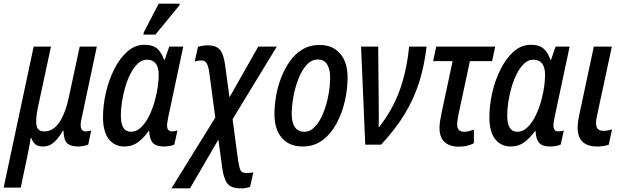

<svg xmlns="http://www.w3.org/2000/svg" viewBox="-64 -795 3420 1055"><path d="M-44 236 121 -539H216L144 -203Q131 -140 136.5 -106.5Q142 -73 180 -73Q229 -73 263 -124.5Q297 -176 316 -269L374 -539H468L383 -138Q369 -73 407 -73Q415 -73 423 -74.5Q431 -76 437 -78L421 -1Q414 3 397 6.5Q380 10 368 10Q324 10 305 -8Q286 -26 285 -77H282Q258 -36 232.5 -13Q207 10 172 10Q145 10 130.5 -2Q116 -14 108 -37H105Q101 -13 96 14.5Q91 42 85 69L50 236Z M620 10Q565 10 533.5 -31Q502 -72 502 -150Q502 -217 518 -286.5Q534 -356 564 -415.5Q594 -475 636 -512Q678 -549 731 -549Q775 -549 799.5 -528Q824 -507 837 -467H841L866 -539H943L860 -149Q858 -136 856 -125.5Q854 -115 854 -106Q854 -73 881 -73Q895 -73 911 -78L894 -1Q885 4 868.5 7Q852 10 838 10Q791 10 774 -12Q757 -34 756 -75H753Q723 -34 692 -12Q661 10 620 10ZM655 -71Q687 -71 713 -97Q739 -123 758 -163.5Q777 -204 788 -246Q799 -288 803.5 -322Q808 -356 808 -383Q808 -467 743 -467Q716 -467 693.5 -446Q671 -425 653.5 -391Q636 -357 624 -316Q612 -275 606 -234.5Q600 -194 600 -161Q600 -71 655 -71ZM724 -605 726 -617 808 -775H924L922 -766L790 -605Z M878 240 1119 -149 1086 -396Q1081 -432 1071.5 -447.5Q1062 -463 1042 -463Q1024 -463 1006 -457L1024 -538Q1036 -541 1049 -543.5Q1062 -546 1078 -546Q1123 -546 1144 -522Q1165 -498 1173 -437L1197 -260L1355 -539H1457L1214 -140L1244 84Q1250 125 1257.5 140.5Q1265 156 1291 156Q1308 156 1328 152L1310 232Q1298 236 1287.5 238Q1277 240 1259 240Q1207 240 1186 214Q1165 188 1157 126L1136 -28L980 240Z M1599 10Q1526 10 1485 -37Q1444 -84 1444 -169Q1444 -213 1452.5 -264.5Q1461 -316 1480 -366Q1499 -416 1528 -457.5Q1557 -499 1598 -523.5Q1639 -548 1692 -548Q1764 -548 1805 -500.5Q1846 -453 1846 -368Q1846 -306 1831 -240Q1816 -174 1785.5 -117Q1755 -60 1708.5 -25Q1662 10 1599 10ZM1608 -71Q1641 -71 1667 -99Q1693 -127 1711.5 -172Q1730 -217 1740 -269.5Q1750 -322 1750 -371Q1750 -413 1734 -440.5Q1718 -468 1683 -468Q1647 -468 1620 -437.5Q1593 -407 1575 -360Q1557 -313 1548 -261.5Q1539 -210 1539 -168Q1539 -121 1556.5 -96Q1574 -71 1608 -71Z M1943 0 1920 -539H2014L2017 -223Q2017 -190 2017.5 -156Q2018 -122 2016 -98H2020Q2093 -191 2132 -298.5Q2171 -406 2184 -539H2280Q2268 -435 2239.5 -344Q2211 -253 2160 -169Q2109 -85 2030 0Z M2457 11Q2408 11 2379.5 -14Q2351 -39 2351 -92Q2351 -108 2354 -129Q2357 -150 2362 -173L2423 -459H2316L2333 -539H2657L2640 -459H2518L2455 -165Q2452 -149 2450 -136Q2448 -123 2448 -111Q2448 -71 2487 -71Q2500 -71 2513.5 -74.5Q2527 -78 2540 -83V-8Q2504 11 2457 11Z M2743 10Q2688 10 2656.5 -31Q2625 -72 2625 -150Q2625 -217 2641 -286.5Q2657 -356 2687 -415.5Q2717 -475 2759 -512Q2801 -549 2854 -549Q2898 -549 2922.5 -528Q2947 -507 2960 -467H2964L2989 -539H3066L2983 -149Q2981 -136 2979 -125.5Q2977 -115 2977 -106Q2977 -73 3004 -73Q3018 -73 3034 -78L3017 -1Q3008 4 2991.5 7Q2975 10 2961 10Q2914 10 2897 -12Q2880 -34 2879 -75H2876Q2846 -34 2815 -12Q2784 10 2743 10ZM2778 -71Q2810 -71 2836 -97Q2862 -123 2881 -163.5Q2900 -204 2911 -246Q2922 -288 2926.5 -322Q2931 -356 2931 -383Q2931 -467 2866 -467Q2839 -467 2816.5 -446Q2794 -425 2776.5 -391Q2759 -357 2747 -316Q2735 -275 2729 -234.5Q2723 -194 2723 -161Q2723 -71 2778 -71Z M3216 10Q3110 9 3110 -94Q3110 -108 3112 -123Q3114 -138 3117 -155L3199 -539H3298L3216 -157Q3211 -134 3211 -119Q3211 -76 3251 -76Q3273 -76 3299 -84L3281 0Q3253 10 3216 10Z"/></svg>

Font: Noto Sans Condensed Medium
Style: Italic
Weight: 500
Width: 3
Italic angle: -12°
Designer: Monotype Design Team
Foundry: Monotype Imaging Inc.
Version: Version 2.013; ttfautohint (v1.8.4.7-5d5b)